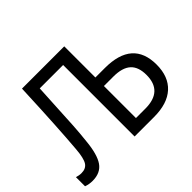

<svg xmlns="http://www.w3.org/2000/svg" viewBox="-152 -956 1208 1208"><g transform="rotate(-45 452.0 -351.5)"><path d="M60 11Q29 11 2 1V-80Q13 -77 23 -75Q33 -73 45 -73Q85 -73 103 -101Q121 -129 127 -204Q131 -255 134.5 -303Q138 -351 141 -406.5Q144 -462 148 -536Q152 -610 156 -714H532V-437H616Q862 -437 862 -222Q862 -115 799 -57.5Q736 0 617 0H444V-636H236Q230 -537 226.5 -461Q223 -385 219 -321Q215 -257 208 -194Q198 -86 164.5 -37.5Q131 11 60 11ZM532 -76H616Q771 -76 771 -221Q771 -293 733 -327Q695 -361 616 -361H532Z"/></g></svg>

Font: Noto Sans SemiCondensed
Style: Regular
Weight: 400
Width: 4
Designer: Monotype Design Team
Foundry: Monotype Imaging Inc.
Version: Version 2.013; ttfautohint (v1.8.4.7-5d5b)